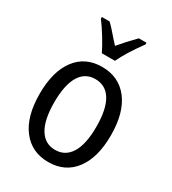

<svg xmlns="http://www.w3.org/2000/svg" viewBox="-188 -866 876 977"><g transform="rotate(30 250.0 -378.0)"><path d="M40 -270Q40 -401 95 -474Q150 -547 248 -547Q347 -547 403.5 -473.5Q460 -400 460 -267Q460 -136 404.5 -63Q349 10 251 10Q153 10 96.5 -63.5Q40 -137 40 -270ZM374 -268Q374 -371 342 -423.5Q310 -476 249 -476Q189 -476 157.5 -423.5Q126 -371 126 -269Q126 -167 158 -114Q190 -61 250 -61Q310 -61 342 -113.5Q374 -166 374 -268ZM119 -756V-766H164Q183 -749 231 -693L250 -672Q287 -716 336 -766H381V-756Q316 -667 288 -606H211Q195 -639 170 -680Q145 -721 119 -756Z"/></g></svg>

Font: Noto Sans Mono UI Cond
Style: Regular
Weight: 400
Width: 3
Monospace: yes
Designer: Monotype Design team
Foundry: Monotype Imaging Inc.
Version: Version 1.000